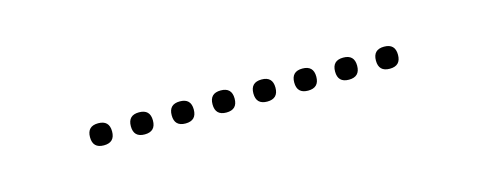

<svg xmlns="http://www.w3.org/2000/svg" viewBox="-21 -778 426 168"><g transform="rotate(-15 192.5 -694.0)"><path d="M63 -684Q53 -684 53 -694Q53 -704 63 -704Q73 -704 73 -694Q73 -684 63 -684ZM100 -684Q90 -684 90 -694Q90 -704 100 -704Q110 -704 110 -694Q110 -684 100 -684ZM137 -684Q127 -684 127 -694Q127 -704 137 -704Q147 -704 147 -694Q147 -684 137 -684ZM174 -684Q164 -684 164 -694Q164 -704 174 -704Q184 -704 184 -694Q184 -684 174 -684ZM211 -684Q201 -684 201 -694Q201 -704 211 -704Q221 -704 221 -694Q221 -684 211 -684ZM248 -684Q238 -684 238 -694Q238 -704 248 -704Q258 -704 258 -694Q258 -684 248 -684ZM285 -684Q275 -684 275 -694Q275 -704 285 -704Q295 -704 295 -694Q295 -684 285 -684ZM322 -684Q312 -684 312 -694Q312 -704 322 -704Q332 -704 332 -694Q332 -684 322 -684Z"/></g></svg>

Font: Raleway Dots 
Style: Regular
Weight: 400
Version: Version 1.000